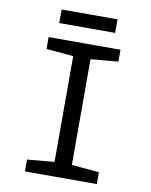

<svg xmlns="http://www.w3.org/2000/svg" viewBox="-94 -937 788 1005"><g transform="rotate(10 300.0 -434.0)"><path d="M109 -63 253 -76V-638L109 -651V-714H491V-651L345 -638V-76L491 -63V0H109ZM151 -868H448V-796H151Z"/></g></svg>

Font: Noto Sans Mono UI
Style: Regular
Weight: 400
Monospace: yes
Designer: Monotype Design team
Foundry: Monotype Imaging Inc.
Version: Version 1.000